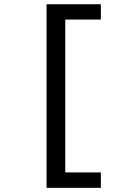

<svg xmlns="http://www.w3.org/2000/svg" viewBox="-20 -734 640 912"><path d="M459 158.2H201.2V-713.9H459V-641.1H290V85H459Z"/></svg>

Font: WenQuanYi Micro Hei Mono
Style: Regular
Weight: 400
Foundry: Ascender Corporation
Version: Version 0.2.0-beta